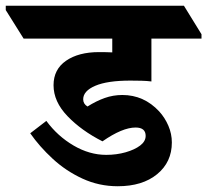

<svg xmlns="http://www.w3.org/2000/svg" viewBox="-88 -646 720 667"><path d="M321 1Q256 1 198.5 -25.5Q141 -52 95 -94.5Q49 -137 17 -183L73 -226Q112 -173 167.5 -140.5Q223 -108 281 -108Q317 -108 348.5 -117Q380 -126 399 -140.5Q418 -155 418 -174Q418 -203 383 -203Q337 -203 268 -155Q195 -192 146.5 -242.5Q98 -293 98 -350Q98 -405 141.5 -435Q185 -465 256 -465Q282 -465 302 -464V-512H-6L-68 -611V-626H551L612 -527V-512H438V-363Q423 -365 403.5 -365.5Q384 -366 365 -366Q285 -366 243 -348Q201 -330 201 -301Q201 -285 216 -276Q246 -295 275.5 -305.5Q305 -316 337 -316Q412 -316 465 -259Q485 -237 497 -209Q509 -181 509 -151Q509 -83 458 -41Q407 1 321 1Z"/></svg>

Font: Noto Serif Devanagari ExtraBold
Style: Regular
Weight: 800
Designer: Universal Thirst, Indian Type Foundry and the Monotype Design Team
Foundry: Monotype Imaging Inc.
Version: Version 2.004; ttfautohint (v1.8.4.7-5d5b)